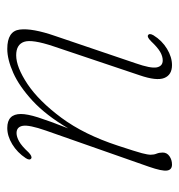

<svg xmlns="http://www.w3.org/2000/svg" viewBox="-3 -484 493 528"><g transform="rotate(90 244.0 -219.5)"><path d="M415 -58.5Q421.5 -54.5 414.5 -43.5Q399 -20 376.2 -6.2Q353.5 7.5 331.5 7.5Q293 7.5 293 -30Q293 -47.5 302.2 -76.8Q311.5 -106 332.5 -160Q296.5 -99 256.8 -62.2Q217 -25.5 180 -9Q143 7.5 114 7.5Q65 7.5 60.8 -26.8Q56.5 -61 78.5 -124.5L153.5 -345.5Q168 -387 164.8 -403.5Q161.5 -420 145.5 -420Q134.5 -420 122.2 -413Q110 -406 93 -388Q81.5 -376.5 76.5 -379.5Q70 -383 76.5 -394.5Q91 -418 113.8 -431.8Q136.5 -445.5 158.5 -445.5Q185.5 -445.5 194 -424.2Q202.5 -403 186.5 -356.5L107 -120Q87 -60.5 94.5 -38.8Q102 -17 131.5 -17Q164 -17 210.8 -48.2Q257.5 -79.5 303.5 -141.5Q349.5 -203.5 380 -296.5Q396.5 -346.5 400.8 -362.8Q405 -379 405 -387Q405 -396 402 -403.2Q399 -410.5 399 -420Q399 -431.5 409 -438.5Q419 -445.5 432 -445.5Q446.5 -445.5 448.5 -431.8Q450.5 -418 438 -382L338.5 -98.5Q322.5 -52.5 325.5 -35.2Q328.5 -18 345.5 -18Q355.5 -18 368.2 -25Q381 -32 398.5 -51Q409.5 -61.5 415 -58.5Z"/></g></svg>

Font: Fraunces 72pt S050 Thin
Style: Italic
Weight: 100
Italic angle: -16°
Version: Version 1.000; ttfautohint (v1.8.3)